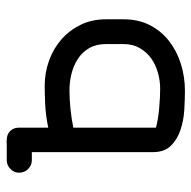

<svg xmlns="http://www.w3.org/2000/svg" viewBox="-19 -576 595 597"><g transform="rotate(-90 278.5 -277.5)"><path d="M517 -191Q517 -144 498.5 -108.5Q480 -73 449 -49Q418 -25 378 -12.5Q338 0 295 0Q268 0 235 -2Q202 -4 172.5 -14Q143 -24 123.5 -44Q104 -64 104 -99V-476H79Q63 -476 51.5 -487.5Q40 -499 40 -516Q40 -531 51.5 -542.5Q63 -554 79 -554H132Q134 -555 136.5 -554.5Q139 -554 142 -554Q159 -554 169.5 -543.5Q180 -533 180 -517V-425Q219 -433 253 -434.5Q287 -436 311 -436Q351 -436 388.5 -422.5Q426 -409 454.5 -384Q483 -359 500 -324Q517 -289 517 -246ZM440 -245Q440 -276 427.5 -297.5Q415 -319 394.5 -332.5Q374 -346 348.5 -352.5Q323 -359 297 -359Q270 -359 239.5 -356Q209 -353 180 -347V-90Q207 -83 241 -80Q275 -77 301 -77Q326 -77 351 -84Q376 -91 395.5 -105Q415 -119 427.5 -140.5Q440 -162 440 -191Z"/></g></svg>

Font: VDS Compensated
Style: Light
Weight: 300
Designer: artmaker
Foundry: artmaker
Version: Version 1.000 2012 initial release